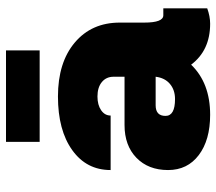

<svg xmlns="http://www.w3.org/2000/svg" viewBox="-61 -667 738 656"><g transform="rotate(-90 308.0 -339.0)"><path d="M463.8 -687.5V-572.5H151.2V-687.5ZM583.8 -150H607.5V0Q580 10 555 10Q463.8 10 415 -55Q352.5 10 243.8 10Q157.5 10 106.2 -28.8Q55 -67.5 55 -133.8Q55 -201.2 96.9 -241.9Q138.8 -282.5 208.8 -282.5H373.8V-320Q373.8 -345 355.6 -360Q337.5 -375 306.2 -375Q277.5 -375 259.4 -362.5Q241.2 -350 241.2 -330H55Q55 -412.5 123.1 -461.2Q191.2 -510 306.2 -510Q422.5 -510 490.6 -452.5Q558.8 -395 558.8 -298.8V-215Q558.8 -150 583.8 -150ZM297.5 -110Q328.8 -110 349.4 -127.5Q370 -145 373.8 -176.2H276.2Q240 -176.2 240 -142.5Q240 -110 297.5 -110Z"/></g></svg>

Font: Now Alt Black
Style: Regular
Weight: 900
Designer: Alfredo Marco Pradil
Foundry: Alfredo Marco Pradil
Version: Version 1.002;PS 001.002;hotconv 1.0.88;makeotf.lib2.5.64775